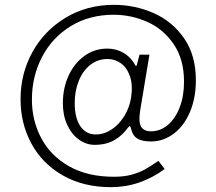

<svg xmlns="http://www.w3.org/2000/svg" viewBox="-20 -664 895 794"><path d="M439 110Q325 110 240 61.5Q155 13 110 -70Q65 -153 65 -254Q65 -359.5 114.2 -448.8Q163.5 -538 251.8 -591Q340 -644 451 -644Q537.5 -644 615 -610Q692.5 -576 741.2 -505.8Q790 -435.5 790 -332Q790 -258.5 765.5 -200.8Q741 -143 698.2 -111Q655.5 -79 604 -79Q567 -79 547.2 -91.5Q527.5 -104 521 -135Q519.5 -141.5 517 -142Q514.5 -142.5 510 -137Q486 -103.5 452.5 -84.2Q419 -65 371 -65Q337 -65 306.8 -86.5Q276.5 -108 258.2 -147.2Q240 -186.5 240 -237Q240 -300 263.8 -351.5Q287.5 -403 329.5 -433Q371.5 -463 423 -463Q449 -463 471.5 -454.5Q494 -446 511.5 -430.2Q529 -414.5 540 -393Q541 -391 543.2 -391.8Q545.5 -392.5 546 -396L557 -438H598L560 -209Q552 -161 563 -141Q574 -121 605 -121Q642.5 -121 673.5 -146.8Q704.5 -172.5 722.8 -219.2Q741 -266 741 -326Q741 -419 698.2 -481.5Q655.5 -544 589 -573.5Q522.5 -603 450 -603Q349.5 -603 272.5 -555.8Q195.5 -508.5 153.8 -428.2Q112 -348 112 -252Q112 -165.5 150.5 -92.8Q189 -20 265.5 23.5Q342 67 451 67Q492.5 67 523.8 58.5Q555 50 577.8 37.5Q600.5 25 634.5 1.5Q634.5 1.5 634.8 1.2Q635 1 635 1L661 35Q611.5 71.5 555.5 90.8Q499.5 110 439 110ZM376 -108Q410 -108 441 -128.2Q472 -148.5 493.5 -183.2Q515 -218 522 -259Q530 -312 517.5 -348.2Q505 -384.5 480 -402.2Q455 -420 425 -420Q384.5 -420 353.5 -395.8Q322.5 -371.5 305.8 -329.8Q289 -288 289 -238Q289 -176.5 312.2 -142.2Q335.5 -108 376 -108Z"/></svg>

Font: Public Sans VF
Style: Regular
Weight: 400
Designer: Pablo Impallari, Rodrigo Fuenzalida (Modified by Dan O. Williams and USWDS)
Version: Version 1.003